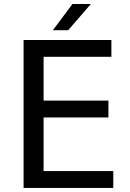

<svg xmlns="http://www.w3.org/2000/svg" viewBox="-20 -926 642 946"><path d="M315.9 -777.3 427.7 -906.2H336.9L240.7 -777.3ZM538.1 0V-83H194.8V-347.2H514.2V-430.2H194.8V-646H528.8V-729H96.2V0Z"/></svg>

Font: Hack Dev
Style: Regular
Weight: 400
Designer: Christopher Simpkins
Foundry: Christopher Simpkins
Version: Version 2.0315